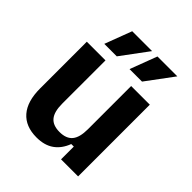

<svg xmlns="http://www.w3.org/2000/svg" viewBox="-207 -872 1011 1011"><g transform="rotate(45 299.0 -366.0)"><path d="M231 10Q149 10 105.5 -40Q62 -90 62 -186V-534H201V-212Q201 -151.5 224 -123.8Q247 -96 296.2 -96Q346 -96 369 -123.8Q392 -151.5 392 -212V-534H531V0H404V-95H385Q366 -44 328 -17Q290 10 231 10ZM135 -591 192 -742H340L228 -591ZM323 -591 380 -742H528L416 -591Z"/></g></svg>

Font: Mozilla Text ExtraLight
Style: Regular
Weight: 200
Designer: Studio DRAMA
Foundry: Studio DRAMA
Version: Version 1.000